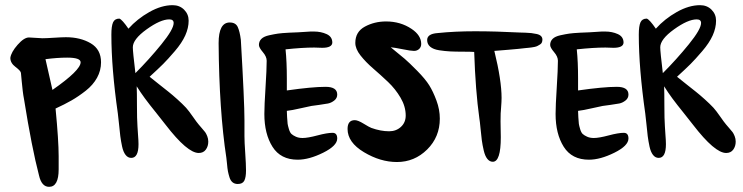

<svg xmlns="http://www.w3.org/2000/svg" viewBox="-20 -654 2877 743"><path d="M92 -509Q100 -509 118 -507.5Q136 -506 144 -506Q159 -506 189.5 -508Q220 -510 235 -510Q291 -510 331 -486.5Q371 -463 371 -413Q371 -381 355.5 -353Q340 -325 312 -303Q284 -281 257 -265.5Q230 -250 195 -234Q207 -110 207 -49V1Q207 69 170 69Q141 69 131 25Q103 -82 73 -270Q70 -285 68 -302Q66 -319 64 -340Q62 -361 61 -372Q60 -380 40 -395Q20 -410 20 -430Q23 -452 48 -480.5Q73 -509 92 -509ZM240 -431Q202 -431 156 -425L183 -306Q292 -382 292 -413Q292 -431 240 -431Z M710 -574Q710 -546 697 -517Q684 -488 656.5 -456Q629 -424 611.5 -406.5Q594 -389 559 -357Q570 -348 594 -329Q618 -310 632.5 -298.5Q647 -287 666.5 -269.5Q686 -252 700 -237Q710 -226 726 -203Q742 -180 749 -172Q752 -168 761 -158Q770 -148 774 -142.5Q778 -137 782 -127Q786 -117 786 -106Q786 -88 776.5 -75Q767 -62 749 -62Q705 -62 621 -171Q613 -182 585.5 -216Q558 -250 541 -273Q524 -296 509 -320Q510 -298 510 -245.5Q510 -193 512 -165Q512 -159 514 -134Q516 -109 516 -96Q516 -43 488 -43Q475 -43 466 -54.5Q457 -66 452.5 -87Q448 -108 445.5 -127.5Q443 -147 440.5 -174.5Q438 -202 436 -215Q411 -390 411 -520Q411 -553 417.5 -567.5Q424 -582 442 -582Q453 -578 477 -543Q511 -581 558 -607.5Q605 -634 648 -634Q675 -634 692.5 -616.5Q710 -599 710 -574ZM635 -579Q601 -579 547.5 -540.5Q494 -502 494 -471Q494 -454 504 -371Q557 -424 604.5 -482.5Q652 -541 652 -565Q652 -579 635 -579Z M869 -567Q892 -567 900 -549.5Q908 -532 912 -500Q926 -260 926 -189V-127Q926 -105 929 -61.5Q932 -18 932 6Q932 32 925.5 45Q919 58 900 58Q888 58 880 51.5Q872 45 868 32Q864 19 862 8.5Q860 -2 858.5 -20Q857 -38 856 -43Q828 -226 826 -487Q826 -567 869 -567Z M1266 -489Q1265 -469 1227 -469Q1222 -469 1211.5 -469.5Q1201 -470 1196 -470Q1150 -470 1085 -463Q1090 -415 1090 -350V-304Q1188 -318 1240 -318Q1285 -318 1285 -288Q1285 -274 1273.5 -265Q1262 -256 1249.5 -253.5Q1237 -251 1214.5 -248Q1192 -245 1185 -244Q1178 -243 1143.5 -235Q1109 -227 1090 -225Q1090 -220 1091 -201Q1092 -182 1093 -175Q1094 -168 1098 -154.5Q1102 -141 1108 -135.5Q1114 -130 1125 -125Q1136 -120 1151 -120Q1171 -120 1208.5 -130Q1246 -140 1267 -140Q1285 -140 1285 -118Q1285 -90 1230.5 -63Q1176 -36 1132 -36Q1066 -36 1034.5 -86Q1003 -136 1003 -213Q1003 -245 1007.5 -315.5Q1012 -386 1012 -419Q1012 -435 997 -452.5Q982 -470 982 -480Q982 -494 991.5 -503.5Q1001 -513 1021.5 -517.5Q1042 -522 1056 -524Q1070 -526 1098.5 -527.5Q1127 -529 1134 -529L1182 -532H1195Q1222 -532 1244 -522Q1266 -512 1266 -489Z M1573 -542Q1610 -517 1610 -484Q1610 -472 1602 -464.5Q1594 -457 1582 -457Q1570 -457 1538 -463.5Q1506 -470 1492 -471Q1529 -441 1546 -426.5Q1563 -412 1594.5 -380Q1626 -348 1641 -324Q1656 -300 1669 -265Q1682 -230 1682 -195Q1682 -124 1633 -75.5Q1584 -27 1516 -27Q1452 -27 1388.5 -65Q1325 -103 1325 -155Q1325 -189 1353 -189Q1365 -189 1387 -175.5Q1409 -162 1417 -159Q1453 -146 1486 -146Q1513 -146 1531.5 -163Q1550 -180 1550 -207Q1550 -242 1530 -276Q1510 -310 1481.5 -337Q1453 -364 1424 -389Q1395 -414 1375 -439.5Q1355 -465 1355 -488Q1355 -531 1392 -551Q1429 -571 1474 -571Q1530 -571 1573 -542Z M1673 -526Q1740 -533 1818 -533Q1898 -533 1995 -528Q1999 -528 2013 -527.5Q2027 -527 2036 -526Q2045 -525 2056.5 -522.5Q2068 -520 2073.5 -514.5Q2079 -509 2079 -501Q2079 -495 2077 -490Q2075 -485 2070 -482Q2065 -479 2060.5 -476.5Q2056 -474 2049 -472.5Q2042 -471 2037.5 -470.5Q2033 -470 2025 -469Q2017 -468 2014 -468Q1991 -465 1948 -461.5Q1905 -458 1893 -457Q1921 -343 1921 -275Q1921 -262 1919 -236Q1917 -220 1917 -184Q1917 -173 1917.5 -153Q1918 -133 1918 -123Q1918 -28 1887 -28Q1875 -28 1866 -39Q1857 -50 1852 -71.5Q1847 -93 1844.5 -111.5Q1842 -130 1839.5 -157.5Q1837 -185 1835 -196Q1820 -303 1815 -453Q1802 -454 1772.5 -454Q1743 -454 1722.5 -455Q1702 -456 1679.5 -459.5Q1657 -463 1645 -473Q1633 -483 1633 -499Q1633 -523 1673 -526Z M2393 -489Q2392 -469 2354 -469Q2349 -469 2338.5 -469.5Q2328 -470 2323 -470Q2277 -470 2212 -463Q2217 -415 2217 -350V-304Q2315 -318 2367 -318Q2412 -318 2412 -288Q2412 -274 2400.5 -265Q2389 -256 2376.5 -253.5Q2364 -251 2341.5 -248Q2319 -245 2312 -244Q2305 -243 2270.5 -235Q2236 -227 2217 -225Q2217 -220 2218 -201Q2219 -182 2220 -175Q2221 -168 2225 -154.5Q2229 -141 2235 -135.5Q2241 -130 2252 -125Q2263 -120 2278 -120Q2298 -120 2335.5 -130Q2373 -140 2394 -140Q2412 -140 2412 -118Q2412 -90 2357.5 -63Q2303 -36 2259 -36Q2193 -36 2161.5 -86Q2130 -136 2130 -213Q2130 -245 2134.5 -315.5Q2139 -386 2139 -419Q2139 -435 2124 -452.5Q2109 -470 2109 -480Q2109 -494 2118.5 -503.5Q2128 -513 2148.5 -517.5Q2169 -522 2183 -524Q2197 -526 2225.5 -527.5Q2254 -529 2261 -529L2309 -532H2322Q2349 -532 2371 -522Q2393 -512 2393 -489Z M2751 -574Q2751 -546 2738 -517Q2725 -488 2697.5 -456Q2670 -424 2652.5 -406.5Q2635 -389 2600 -357Q2611 -348 2635 -329Q2659 -310 2673.5 -298.5Q2688 -287 2707.5 -269.5Q2727 -252 2741 -237Q2751 -226 2767 -203Q2783 -180 2790 -172Q2793 -168 2802 -158Q2811 -148 2815 -142.5Q2819 -137 2823 -127Q2827 -117 2827 -106Q2827 -88 2817.5 -75Q2808 -62 2790 -62Q2746 -62 2662 -171Q2654 -182 2626.5 -216Q2599 -250 2582 -273Q2565 -296 2550 -320Q2551 -298 2551 -245.5Q2551 -193 2553 -165Q2553 -159 2555 -134Q2557 -109 2557 -96Q2557 -43 2529 -43Q2516 -43 2507 -54.5Q2498 -66 2493.5 -87Q2489 -108 2486.5 -127.5Q2484 -147 2481.5 -174.5Q2479 -202 2477 -215Q2452 -390 2452 -520Q2452 -553 2458.5 -567.5Q2465 -582 2483 -582Q2494 -578 2518 -543Q2552 -581 2599 -607.5Q2646 -634 2689 -634Q2716 -634 2733.5 -616.5Q2751 -599 2751 -574ZM2676 -579Q2642 -579 2588.5 -540.5Q2535 -502 2535 -471Q2535 -454 2545 -371Q2598 -424 2645.5 -482.5Q2693 -541 2693 -565Q2693 -579 2676 -579Z"/></svg>

Font: Because We Mentor
Style: Regular
Weight: 400
Designer: Liz Wetzel, Aaron Williamson, Russ McMullin
Foundry: Red Hat
Version: Version 1.000